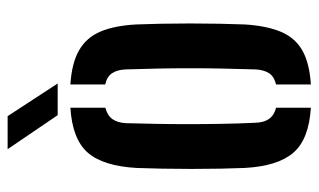

<svg xmlns="http://www.w3.org/2000/svg" viewBox="-182 -626 816 491"><g transform="rotate(-90 225.5 -380.0)"><path d="M42 -162Q41 -187 40.2 -222.2Q39.5 -257.5 39.5 -297Q39.5 -336.5 40.2 -373.5Q41 -410.5 42 -438.5Q47 -524.5 81.5 -563.5Q116 -602.5 196 -607.5V-518Q176 -513 166.8 -499.8Q157.5 -486.5 156.5 -465Q155.5 -430 154.8 -390Q154 -350 154 -307.5Q154 -265 154.8 -221.8Q155.5 -178.5 157.5 -135.5Q158 -113 167.2 -99.8Q176.5 -86.5 196 -81.5V7.5Q115 2.5 80.8 -37.5Q46.5 -77.5 42 -162ZM255.5 7.5V-81.5Q276 -86.5 284.5 -99.8Q293 -113 294 -134.5Q295.5 -179.5 296.2 -220.8Q297 -262 297 -301.8Q297 -341.5 296.2 -382Q295.5 -422.5 294 -466Q293 -488 284.2 -501Q275.5 -514 255.5 -518.5V-607.5Q310.5 -604 343 -585.2Q375.5 -566.5 390.8 -530.5Q406 -494.5 409 -438.5Q410 -412 410.8 -376.2Q411.5 -340.5 411.5 -301.8Q411.5 -263 410.8 -226.5Q410 -190 409 -162Q405.5 -105.5 390.2 -69.2Q375 -33 342.8 -14.5Q310.5 4 255.5 7.5ZM177 -640 90 -768H174.5L258 -640Z"/></g></svg>

Font: Big Shoulders Stencil Text Thin
Style: Bold
Weight: 700
Version: Version 2.001